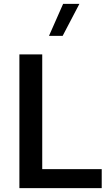

<svg xmlns="http://www.w3.org/2000/svg" viewBox="-20 -981 574 1001"><path d="M235.4 -793.9H306.6L394 -960.9H309.1ZM200.2 -99.1V-697.3H81.1V0H510.3V-99.1Z"/></svg>

Font: Estedad SemiBold
Style: Regular
Weight: 600
Designer: Amin Abedi
Version: Version 7.3